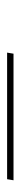

<svg xmlns="http://www.w3.org/2000/svg" viewBox="221 -261 58 540"><g transform="rotate(-90 250.0 9.0)"><path d="M13 18 16 0H372L369 18Z"/></g></svg>

Font: Iosevka Curly Thin Oblique
Style: Regular
Weight: 100
Italic angle: -9°
Monospace: yes
Designer: Belleve Invis
Foundry: Belleve Invis
Version: Version 11.1.0; ttfautohint (v1.8.3)